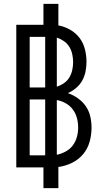

<svg xmlns="http://www.w3.org/2000/svg" viewBox="-20 -863 540 990"><path d="M204 107V0H64V-735H204V-843H281V-732Q313 -726 342 -709.5Q371 -693 390.5 -667Q410 -641 418 -608.5Q426 -576 426 -544Q426 -519 421 -494Q416 -469 404 -447.5Q392 -426 372.5 -409.5Q353 -393 330 -383Q358 -373 382 -356Q406 -339 422.5 -315Q439 -291 445.5 -262.5Q452 -234 452 -204Q452 -168 442 -132Q432 -96 408.5 -68Q385 -40 351.5 -23.5Q318 -7 281 -2V107ZM213 -412V-673H133V-412ZM273 -416Q292 -422 309.5 -434Q327 -446 337.5 -463.5Q348 -481 352.5 -501.5Q357 -522 357 -543Q357 -563 352.5 -583.5Q348 -604 337.5 -621.5Q327 -639 309.5 -651Q292 -663 273 -669ZM133 -62H213V-350H133ZM273 -65Q297 -70 319 -82Q341 -94 355.5 -113.5Q370 -133 376.5 -157Q383 -181 383 -206Q383 -231 376.5 -255Q370 -279 355.5 -298.5Q341 -318 319 -330.5Q297 -343 273 -347Z"/></svg>

Font: Iosevka srxl
Style: Regular
Weight: 400
Monospace: yes
Designer: Belleve Invis
Foundry: Belleve Invis
Version: Version 33.0.1; ttfautohint (v1.8.3)